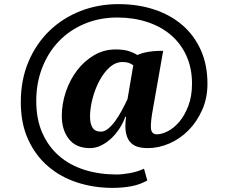

<svg xmlns="http://www.w3.org/2000/svg" viewBox="-20 -732 1104 932"><path d="M647 -465Q671 -476 704.5 -481Q738 -486 772 -485L723 -207Q711 -143 712.5 -111.5Q714 -80 742 -80Q765 -80 794.5 -95Q824 -110 850 -140.5Q876 -171 894 -217.5Q912 -264 912 -326Q912 -402 884.5 -462Q857 -522 808.5 -563Q760 -604 693.5 -625.5Q627 -647 550 -647Q463 -647 390.5 -616.5Q318 -586 266 -532Q214 -478 185 -403.5Q156 -329 156 -242Q156 -153 185.5 -86.5Q215 -20 267 25Q319 70 390.5 92.5Q462 115 546 115Q575 115 612 108Q649 101 679 87L695 144Q660 164 618 172Q576 180 525 180Q436 180 355.5 154Q275 128 214 76Q153 24 117 -54Q81 -132 81 -236Q81 -345 118.5 -433Q156 -521 220.5 -583Q285 -645 371 -678.5Q457 -712 555 -712Q650 -712 729.5 -685.5Q809 -659 866 -609.5Q923 -560 955 -488.5Q987 -417 987 -326Q987 -256 961.5 -198.5Q936 -141 895 -99.5Q854 -58 802 -35.5Q750 -13 697 -13Q667 -13 645 -20.5Q623 -28 609 -46Q595 -64 590.5 -93Q586 -122 592 -165H588Q579 -138 561.5 -110.5Q544 -83 521.5 -61.5Q499 -40 472 -26.5Q445 -13 417 -13Q349 -13 314.5 -57Q280 -101 280 -169Q280 -228 299.5 -286Q319 -344 353.5 -389.5Q388 -435 436 -463.5Q484 -492 541 -492Q576 -492 599.5 -485.5Q623 -479 647 -465ZM627 -415Q616 -423 604 -427Q592 -431 575 -431Q541 -431 512 -405Q483 -379 462 -339Q441 -299 429 -252.5Q417 -206 417 -166Q417 -132 429 -112.5Q441 -93 470 -93Q487 -93 504.5 -107Q522 -121 538.5 -143.5Q555 -166 570.5 -194.5Q586 -223 599 -251Z"/></svg>

Font: PT Serif
Style: Bold
Weight: 700
Designer: A.Korolkova, O.Umpeleva, V.Yefimov
Foundry: ParaType Ltd
Version: Version 1.000W OFL; ttfautohint (v1.6)